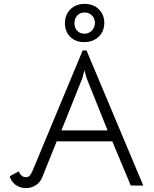

<svg xmlns="http://www.w3.org/2000/svg" viewBox="-20 -952 788 985"><path d="M30 -48 76 -73Q81 -60 90.5 -51.5Q100 -43 113 -43Q125 -43 132.5 -51Q140 -59 148 -78L404 -693H424L715 0H651L556 -227H271L196 -41Q186 -16 163 -1.5Q140 13 114 13Q82 13 59.5 -4Q37 -21 30 -48ZM532 -283 424 -552 413 -592 403 -552 295 -283ZM313 -833Q313 -876 341 -904Q369 -932 414 -932Q459 -932 487 -904.5Q515 -877 515 -835Q515 -791 486 -763.5Q457 -736 412 -736Q367 -736 340 -763.5Q313 -791 313 -833ZM467 -835Q467 -858 451.5 -873Q436 -888 414 -888Q391 -888 376.5 -872.5Q362 -857 362 -833Q362 -809 376.5 -794Q391 -779 413 -779Q436 -779 451.5 -795.5Q467 -812 467 -835Z"/></svg>

Font: Bellota
Style: Regular
Weight: 400
Designer: Kemie Guaida
Foundry: Kemie Guaida
Version: Version 4.001